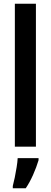

<svg xmlns="http://www.w3.org/2000/svg" viewBox="-20 -780 270 1021"><path d="M171 0H59V-760H171ZM185 72Q174 109 156 149.5Q138 190 117 221H48V209Q53 191 58.5 164Q64 137 68.5 109Q73 81 74 61H185Z"/></svg>

Font: Noto Sans Devanagari UI ExtraCondensed SemiBold
Style: Regular
Weight: 600
Width: 2
Designer: Jelle Bosma - Monotype Design Team
Foundry: Monotype Imaging Inc.
Version: Version 2.004; ttfautohint (v1.8.4.7-5d5b)